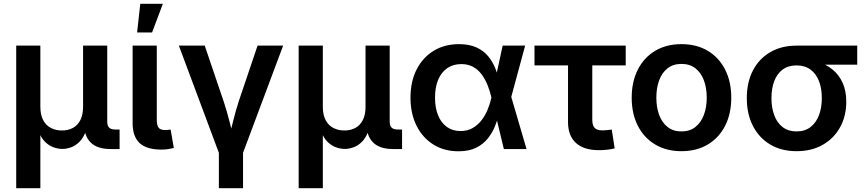

<svg xmlns="http://www.w3.org/2000/svg" viewBox="-20 -777 4509 1001"><path d="M64.5 204.1V-539.1H190.4V-220.2Q190.4 -178.2 205.1 -150.6Q219.7 -123 245.4 -109.9Q271 -96.7 302.7 -96.7Q335.4 -96.7 360.1 -110.1Q384.8 -123.5 398.9 -150.9Q413.1 -178.2 413.1 -220.2V-539.1H539.1V-143.6Q539.1 -121.1 549.3 -111.3Q559.6 -101.6 584 -101.6H603.5V0H556.6Q486.8 0 452.4 -34.4Q418 -68.8 418 -133.8V-183.1H440.9Q440.9 -128.9 427.7 -93.3Q414.6 -57.6 394 -37.4Q373.5 -17.1 349.9 -8.8Q326.2 -0.5 305.2 -0.5Q283.7 -0.5 259.8 -8.8Q235.8 -17.1 215.1 -37.4Q194.3 -57.6 181.2 -93.3Q168 -128.9 168 -183.1H190.4V204.1Z M821.8 2.9Q744.1 2.9 707.8 -31.2Q671.4 -65.4 671.4 -134.3V-539.1H797.4V-152.8Q797.4 -123.5 806.9 -111.3Q816.4 -99.1 840.8 -99.1Q851.6 -99.1 857.9 -99.9Q864.3 -100.6 869.6 -101.6L886.2 -5.4Q875 -2.4 858.2 0.2Q841.3 2.9 821.8 2.9ZM694.8 -607.9 711.4 -757.3H829.1L772.9 -607.9Z M1123.5 26.4 912.6 -539.1H1047.4L1146 -248.5Q1162.6 -198.7 1175.3 -147.9Q1188 -97.2 1201.2 -45.9H1170.4Q1183.6 -97.2 1196 -147.7Q1208.5 -198.2 1224.6 -248.5L1322.8 -539.1H1456.1L1244.6 26.4ZM1121.1 204.1V-3.4H1247.1V204.1Z M1537.1 204.1V-539.1H1663.1V-220.2Q1663.1 -178.2 1677.7 -150.6Q1692.4 -123 1718 -109.9Q1743.7 -96.7 1775.4 -96.7Q1808.1 -96.7 1832.8 -110.1Q1857.4 -123.5 1871.6 -150.9Q1885.7 -178.2 1885.7 -220.2V-539.1H2011.7V-143.6Q2011.7 -121.1 2022 -111.3Q2032.2 -101.6 2056.6 -101.6H2076.2V0H2029.3Q1959.5 0 1925 -34.4Q1890.6 -68.8 1890.6 -133.8V-183.1H1913.6Q1913.6 -128.9 1900.4 -93.3Q1887.2 -57.6 1866.7 -37.4Q1846.2 -17.1 1822.5 -8.8Q1798.8 -0.5 1777.8 -0.5Q1756.3 -0.5 1732.4 -8.8Q1708.5 -17.1 1687.7 -37.4Q1667 -57.6 1653.8 -93.3Q1640.6 -128.9 1640.6 -183.1H1663.1V204.1Z M2370.1 11.7Q2295.4 11.7 2239 -23.7Q2182.6 -59.1 2151.4 -122.1Q2120.1 -185.1 2120.1 -267.6Q2120.1 -351.1 2151.6 -413.8Q2183.1 -476.6 2240.2 -511.7Q2297.4 -546.9 2372.6 -546.9Q2426.3 -546.9 2463.4 -530Q2500.5 -513.2 2523.9 -485.1Q2547.4 -457 2561.3 -423.3Q2575.2 -389.6 2582.5 -356.4H2621.6L2645 -273.4L2725.1 0H2606.9L2541.5 -271Q2534.2 -302.7 2522 -333Q2509.8 -363.3 2491.7 -388.2Q2473.6 -413.1 2447.3 -428Q2420.9 -442.9 2385.3 -442.9Q2342.8 -442.9 2312 -421.9Q2281.2 -400.9 2264.6 -361.8Q2248 -322.8 2248 -268.1Q2248 -214.4 2264.2 -175.3Q2280.3 -136.2 2310.1 -115Q2339.8 -93.8 2381.3 -93.8Q2417 -93.8 2444.1 -109.4Q2471.2 -125 2490.7 -150.4Q2510.3 -175.8 2522.7 -206.5Q2535.2 -237.3 2542 -268.1L2600.6 -539.1H2717.8L2644.5 -268.1L2621.1 -187H2583Q2574.7 -153.8 2560.5 -118.9Q2546.4 -84 2522.7 -54.4Q2499 -24.9 2461.9 -6.6Q2424.8 11.7 2370.1 11.7Z M3102.5 5.9Q3023.9 5.9 2982.7 -31.7Q2941.4 -69.3 2941.4 -140.1V-436H2766.6V-539.1H3242.2V-436H3067.9V-152.3Q3067.9 -123.5 3080.1 -110.4Q3092.3 -97.2 3121.6 -97.2Q3131.3 -97.2 3145.5 -98.6Q3159.7 -100.1 3169.4 -101.6L3184.6 -3.4Q3165 1.5 3144 3.7Q3123 5.9 3102.5 5.9Z M3532.7 11.2Q3454.1 11.2 3395.8 -23.7Q3337.4 -58.6 3305.4 -121.3Q3273.4 -184.1 3273.4 -267.6Q3273.4 -351.1 3305.4 -414.1Q3337.4 -477.1 3395.8 -512Q3454.1 -546.9 3532.7 -546.9Q3611.8 -546.9 3670.2 -512Q3728.5 -477.1 3760.5 -414.1Q3792.5 -351.1 3792.5 -267.6Q3792.5 -184.1 3760.5 -121.3Q3728.5 -58.6 3670.2 -23.7Q3611.8 11.2 3532.7 11.2ZM3532.7 -91.8Q3576.2 -91.8 3605.5 -115Q3634.8 -138.2 3649.7 -178Q3664.6 -217.8 3664.6 -267.6Q3664.6 -318.4 3649.7 -358.2Q3634.8 -397.9 3605.5 -420.9Q3576.2 -443.8 3532.7 -443.8Q3489.7 -443.8 3460.4 -420.9Q3431.2 -397.9 3416.5 -358.2Q3401.9 -318.4 3401.9 -267.6Q3401.9 -217.8 3416.5 -178Q3431.2 -138.2 3460.4 -115Q3489.7 -91.8 3532.7 -91.8Z M4132.8 11.2Q4054.2 11.2 3995.8 -23.4Q3937.5 -58.1 3905.5 -120.4Q3873.5 -182.6 3873.5 -265.1Q3873.5 -348.1 3905.5 -409.7Q3937.5 -471.2 3995.8 -505.1Q4054.2 -539.1 4132.8 -539.1H4449.2V-439.9H4217.8L4132.8 -436Q4089.4 -436 4060.3 -414.3Q4031.2 -392.6 4016.6 -354.2Q4002 -315.9 4002 -265.1Q4002 -215.8 4016.6 -176.3Q4031.2 -136.7 4060.5 -114.3Q4089.8 -91.8 4132.8 -91.8Q4176.3 -91.8 4205.6 -114.5Q4234.9 -137.2 4249.8 -176.5Q4264.6 -215.8 4264.6 -265.1Q4264.6 -315.9 4249.8 -354.2Q4234.9 -392.6 4205.6 -414.3Q4176.3 -436 4132.8 -436V-471.2Q4189.5 -471.2 4237.1 -457.3Q4284.7 -443.4 4319.3 -415.5Q4354 -387.7 4373 -345.5Q4392.1 -303.2 4392.1 -246.6Q4392.1 -172.9 4360.4 -114.5Q4328.6 -56.2 4270.3 -22.5Q4211.9 11.2 4132.8 11.2Z"/></svg>

Font: Inter 18pt SemiBold
Style: Regular
Weight: 600
Designer: Rasmus Andersson
Foundry: rsms
Version: Version 4.001;git-66647c0bb